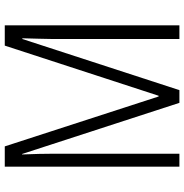

<svg xmlns="http://www.w3.org/2000/svg" viewBox="-4 -750 754 785"><g transform="rotate(-90 372.5 -357.0)"><path d="M345 0H397L606 -642H609C608 -592 606 -550 606 -518V0H662V-714H579L374 -85H371L167 -714H84V0H137V-517C137 -552 136 -593 134 -643H136Z"/></g></svg>

Font: Noto Sans Display SemiCondensed Light
Style: Regular
Weight: 300
Width: 4
Designer: Monotype Design Team
Foundry: Monotype Imaging Inc.
Version: Version 1.900